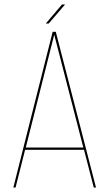

<svg xmlns="http://www.w3.org/2000/svg" viewBox="-20 -844 492 864"><path d="M259 -824H273L199 -738H186ZM358 -170H93L50 0H40L217 -701H231L412 0H402ZM224 -688 96 -180H355Z"/></svg>

Font: Bebas Neue Thin
Style: Regular
Weight: 200
Designer: Ryoichi Tsunekawa
Foundry: Ryoichi Tsunekawa
Version: Version 1.003;PS 001.003;hotconv 1.0.70;makeotf.lib2.5.58329